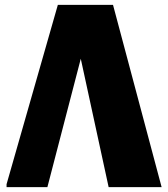

<svg xmlns="http://www.w3.org/2000/svg" viewBox="-20 -770 692 790"><path d="M445 -750 645 0H427L292 -622L337 -623L175 0H7V-12L218 -750Z"/></svg>

Font: Kufam ExtraBold
Style: Regular
Weight: 800
Designer: Wael Morcos, Artur Schmal
Foundry: Original Type
Version: Version 1.300; ttfautohint (v1.8.3)